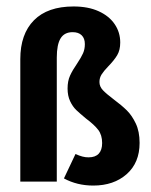

<svg xmlns="http://www.w3.org/2000/svg" viewBox="-20 -559 466 591"><path d="M350.1 -428.2Q350.1 -404.8 340.8 -389.2Q331.5 -373.5 313 -354.5Q299.3 -340.3 292.7 -329.8Q286.1 -319.3 286.1 -306.6Q286.1 -292.5 296.9 -281.2Q307.6 -270 329.6 -253.4Q354.5 -234.9 370.4 -219.2Q386.2 -203.6 397.9 -179Q409.7 -154.3 409.7 -119.1Q409.7 -58.1 369.9 -22.9Q330.1 12.2 267.1 12.2Q217.3 12.2 176.8 -9.8L212.4 -85Q235.4 -74.2 252.9 -74.7Q273.4 -74.7 283.9 -85.9Q294.4 -97.2 294.4 -118.7Q294.4 -143.6 282.2 -159.4Q270 -175.3 245.1 -193.8Q226.1 -209.5 214.8 -220.2Q203.6 -231 195.8 -247.6Q188 -264.2 188 -286.6Q188 -309.6 195.6 -326.2Q203.1 -342.8 217.3 -363.3Q230 -382.3 235.6 -395Q241.2 -407.7 241.2 -423.3Q241.2 -440.9 231.4 -450.4Q221.7 -460 203.6 -460Q178.2 -460 166.5 -440.9Q154.8 -421.9 154.8 -381.8V0H42.5V-377Q42.5 -454.1 84.5 -496.6Q126.5 -539.1 206.5 -539.1Q251.5 -539.1 283.7 -524.4Q315.9 -509.8 333 -484.6Q350.1 -459.5 350.1 -428.2Z"/></svg>

Font: Amiri Typewriter
Style: Bold
Weight: 700
Monospace: yes
Designer: Khaled Hosny
Version: Version 1.1